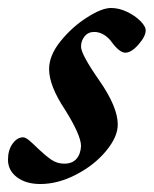

<svg xmlns="http://www.w3.org/2000/svg" viewBox="-46 -447 385 481"><path d="M-26 -47Q-26 -71 -14.5 -87Q-3 -103 12 -103Q18 -103 28 -94.5Q38 -86 49 -75Q68 -57 82.5 -47Q97 -37 115 -37Q135 -37 145.5 -49Q156 -61 157 -81Q157 -108 117 -172Q77 -232 77 -274Q77 -308 105.5 -343.5Q134 -379 171.5 -403Q209 -427 232 -427Q252 -427 272 -417.5Q292 -408 305.5 -394.5Q319 -381 319 -371Q319 -356 301 -335.5Q283 -315 268 -315Q254 -315 235 -340Q227 -352 215 -359.5Q203 -367 190 -367Q175 -367 166 -356Q157 -345 157 -330Q157 -311 203 -245Q249 -179 249 -135Q249 -104 219.5 -68.5Q190 -33 144.5 -9.5Q99 14 55 14Q19 14 -3.5 -3Q-26 -20 -26 -47Z"/></svg>

Font: EB Garamond SemiBold
Style: Italic
Weight: 600
Italic angle: -17.2°
Designer: Georg Duffner and Octavio Pardo
Foundry: Georg Duffner
Version: Version 1.000